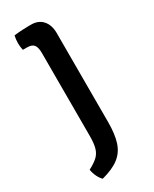

<svg xmlns="http://www.w3.org/2000/svg" viewBox="-188 -544 651 812"><g transform="rotate(-30 137.5 -138.0)"><path d="M196.5 24Q196.5 82.5 184 120.8Q171.5 159 141.2 182.2Q111 205.5 57 219.5Q47 210 39 193.8Q31 177.5 28 159Q56 144.5 71.8 130Q87.5 115.5 93.8 93.5Q100 71.5 100 35.5V-370Q100 -397 90.8 -409.2Q81.5 -421.5 57 -421.5H37Q33 -438.5 33 -456Q33 -465 34 -473.8Q35 -482.5 37 -492Q57 -494.5 76.8 -495.5Q96.5 -496.5 108.5 -496.5H120.5Q156 -496.5 176.2 -473.5Q196.5 -450.5 196.5 -411Z"/></g></svg>

Font: Signika Negative Light
Style: Regular
Weight: 400
Version: Version 2.001